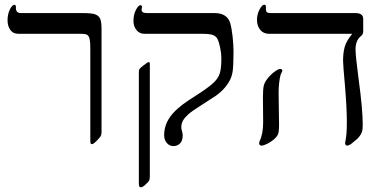

<svg xmlns="http://www.w3.org/2000/svg" viewBox="-20 -609 1642 819"><path d="M413.1 -43.9Q413.1 -34.2 409.2 -27.8Q405.3 -21.5 391.8 -7.8Q378.4 5.9 372.1 5.9Q367.7 5.9 366.5 2.2Q365.2 -1.5 365.2 -14.2V-402.8Q365.2 -430.2 362.3 -442.6Q359.4 -455.1 352.5 -460Q345.7 -464.8 324.2 -464.8H59.1Q35.6 -464.8 23.9 -481.4Q12.2 -498 12.2 -522.9Q12.2 -548.8 22.2 -568.8Q32.2 -588.9 42 -588.9Q44.4 -588.9 46.1 -585.9Q47.9 -583 47.9 -580.1V-570.8Q47.9 -565.4 52.5 -559.3Q57.1 -553.2 69.8 -553.2H335Q370.6 -553.2 385.7 -547.9Q400.9 -542.5 407 -529.5Q413.1 -516.6 413.1 -485.8Z M976.1 -388.2Q976.1 -329.1 972.2 -303Q968.3 -276.9 953.1 -253.9Q934.6 -224.6 900.4 -200.2L845.2 -164.6Q796.9 -134.3 781.5 -119.9Q766.1 -105.5 759.8 -93.3Q753.4 -81.1 753.4 -65.9Q753.4 -59.1 756.3 -49.3Q759.3 -39.6 759.3 -32.2Q759.3 -7.3 747.3 3.4Q735.4 14.2 720.2 14.2Q703.1 14.2 691.7 1Q680.2 -12.2 680.2 -32.2Q680.2 -74.7 705.6 -110.4Q731 -146 786.1 -182.1L816.4 -201.7Q864.3 -232.4 886.7 -252.2Q909.2 -272 916.7 -293.7Q924.3 -315.4 924.3 -359.9Q924.3 -380.4 919.2 -405.3Q914.1 -430.2 907.7 -442.6Q901.4 -455.1 887.2 -460Q873 -464.8 843.3 -464.8H596.2Q575.2 -464.8 562.3 -480.7Q549.3 -496.6 549.3 -520Q549.3 -546.4 559.8 -566.7Q570.3 -586.9 579.1 -586.9Q585.4 -586.9 585.4 -579.1L584 -566.9Q584 -553.2 607.4 -553.2H896Q922.4 -553.2 939.2 -542.2Q956.1 -531.2 962.2 -509.8Q968.3 -488.3 972.2 -453.1Q976.1 -418 976.1 -388.2ZM619.1 145Q619.1 156.2 615.2 162.6Q611.3 168.9 603 175.8Q590.3 189.9 580.1 189.9Q572.3 189.9 572.3 175.8V-300.8Q572.3 -310.1 574.7 -314.2Q577.1 -318.4 593.8 -331.3Q610.4 -344.2 614.3 -344.2Q619.1 -344.2 619.1 -336.9Z M1529.3 -477.1Q1529.3 -461.4 1519.5 -455.1Q1496.6 -436.5 1496.6 -398.9Q1496.6 -371.1 1509.3 -274.9Q1527.3 -142.6 1527.3 -77.1Q1527.3 -56.2 1523.7 -45.7Q1520 -35.2 1512.9 -26.9Q1505.9 -18.6 1505.1 -17.8Q1504.4 -17.1 1503.9 -16.6Q1503.4 -16.1 1502.7 -15.6Q1502 -15.1 1476.6 5.9Q1466.3 12.2 1461.4 12.2Q1452.1 12.2 1452.1 0L1453.6 -8.3Q1459.5 -33.7 1459.5 -87.9Q1459.5 -147.9 1451.7 -240.7Q1443.4 -333 1443.4 -350.1Q1443.4 -384.8 1450.7 -409.9Q1458 -435.1 1482.4 -464.8H1127.4Q1104 -464.8 1090.1 -481.7Q1076.2 -498.5 1076.2 -524.9Q1076.2 -547.4 1086.9 -568.1Q1097.7 -588.9 1107.4 -588.9Q1114.3 -588.9 1114.3 -580.1V-568.8Q1114.3 -560.5 1118.7 -556.9Q1123 -553.2 1134.3 -553.2H1496.6Q1529.3 -553.2 1529.3 -527.8ZM1184.6 -308.1Q1184.6 -305.7 1177.2 -291Q1168.5 -258.8 1168.5 -211.9L1170.4 -71.8Q1170.4 -47.4 1166 -36.6Q1161.6 -25.9 1148.9 -14.9Q1136.2 -3.9 1120.1 4.2Q1104 12.2 1096.2 12.2Q1085.4 12.2 1085.4 1L1086.9 -5.9Q1102.5 -37.1 1102.5 -86.9L1101.6 -196.8Q1101.6 -230.5 1105.5 -244.9Q1109.4 -259.3 1122.1 -275.1Q1134.8 -291 1150.9 -303Q1167 -314.9 1175.3 -314.9Q1178.2 -314.9 1181.4 -313Q1184.6 -311 1184.6 -308.1Z"/></svg>

Font: Tinos
Style: Regular
Weight: 400
Designer: Steve Matteson
Foundry: Monotype Imaging Inc.
Version: Version 1.23